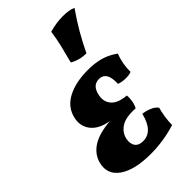

<svg xmlns="http://www.w3.org/2000/svg" viewBox="-223 -794 875 875"><g transform="rotate(-45 214.5 -357.0)"><path d="M205 7Q101 7 48.5 -29.5Q-4 -66 11 -128Q22 -172 62.5 -198.5Q103 -225 178 -231Q118 -241 91 -275.5Q64 -310 75 -357Q88 -412 140.5 -439.5Q193 -467 272 -467Q317 -467 352.5 -457Q388 -447 421 -423Q403 -376 403 -323Q389 -317 365.5 -317.5Q342 -318 324 -325Q328 -402 278 -402Q236 -402 226 -349Q219 -312 241 -287.5Q263 -263 315 -259Q317 -241 313.5 -222Q310 -203 302 -189Q240 -193 210 -172.5Q180 -152 174 -119Q169 -92 181 -75.5Q193 -59 221 -59Q284 -59 306 -150Q326 -148 348 -139Q370 -130 380 -115Q374 -95 370 -69Q366 -43 366 -18Q325 -5 284 1Q243 7 205 7ZM321 -525Q276 -525 241 -546Q253 -591 262.5 -631Q272 -671 277 -708Q322 -721 365 -721Q404 -721 429 -710Q397 -665 369 -616.5Q341 -568 321 -525Z"/></g></svg>

Font: Vollkorn ExtraBold
Style: Italic
Weight: 800
Italic angle: -11°
Designer: Friedrich Althausen
Foundry: Friedrich Althausen
Version: Version 5.000; ttfautohint (v1.8.3)